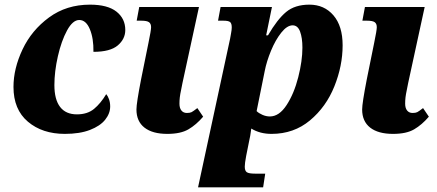

<svg xmlns="http://www.w3.org/2000/svg" viewBox="-20 -566 1880 826"><path d="M38 -192Q38 -271 77 -353.5Q116 -436 191 -491Q266 -546 367 -546Q443 -546 481 -516Q519 -486 519 -437Q519 -398 486.5 -370.5Q454 -343 382 -343Q383 -401 366.5 -440.5Q350 -480 321 -480Q293 -480 268.5 -435Q244 -390 229 -324Q214 -258 214 -200Q214 -138 238.5 -106Q263 -74 311 -74Q356 -74 384.5 -97.5Q413 -121 437 -161Q444 -153 449 -139Q454 -125 454 -108Q454 -78 432.5 -51Q411 -24 367 -7Q323 10 259 10Q162 10 100 -42.5Q38 -95 38 -192Z M567 -95Q567 -122 587 -225L619 -383Q630 -436 630 -449Q630 -464 621 -470.5Q612 -477 588 -477H568L579 -536H836L765 -209Q764 -202 759.5 -181Q755 -160 753.5 -147Q752 -134 752 -120Q752 -101 760.5 -90.5Q769 -80 784 -80Q797 -80 804 -83.5Q811 -87 829 -101L854 -64Q824 -29 790.5 -9.5Q757 10 700 10Q636 10 601.5 -17Q567 -44 567 -95Z M970 -400Q971 -407 974 -422.5Q977 -438 977 -448Q977 -465 970 -471Q963 -477 941 -477H918L929 -536H1150L1125 -414H1133Q1173 -483 1211 -514.5Q1249 -546 1311 -546Q1375 -546 1414.5 -500Q1454 -454 1454 -371Q1454 -283 1418.5 -194.5Q1383 -106 1313.5 -48Q1244 10 1148 10Q1098 10 1061 -13Q1060 -9 1058.5 4.5Q1057 18 1053 35L1039 105Q1033 137 1033 151Q1033 169 1042 175Q1051 181 1077 181H1121L1112 240H832ZM1281 -361Q1281 -403 1271 -430Q1261 -457 1239 -457Q1215 -457 1190 -425.5Q1165 -394 1146 -348Q1127 -302 1119 -261L1084 -88Q1093 -79 1109 -72Q1125 -65 1141 -65Q1181 -65 1213 -114Q1245 -163 1263 -233.5Q1281 -304 1281 -361Z M1538 -95Q1538 -122 1558 -225L1590 -383Q1601 -436 1601 -449Q1601 -464 1592 -470.5Q1583 -477 1559 -477H1539L1550 -536H1807L1736 -209Q1735 -202 1730.5 -181Q1726 -160 1724.5 -147Q1723 -134 1723 -120Q1723 -101 1731.5 -90.5Q1740 -80 1755 -80Q1768 -80 1775 -83.5Q1782 -87 1800 -101L1825 -64Q1795 -29 1761.5 -9.5Q1728 10 1671 10Q1607 10 1572.5 -17Q1538 -44 1538 -95Z"/></svg>

Font: Noto Serif NarrowBlack
Style: Italic
Weight: 900
Width: 4
Italic angle: -12°
Designer: Monotype Design Team
Foundry: Monotype Imaging Inc.
Version: Version 1.001